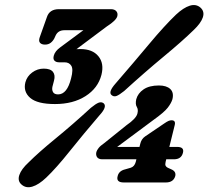

<svg xmlns="http://www.w3.org/2000/svg" viewBox="-20 -737 841 775"><path d="M546 -156Q550.5 -176 566 -186.5L642 -238Q653.5 -246 660 -248.8Q666.5 -251.5 672.5 -251.5Q690.5 -251.5 685 -231L663.5 -144H695Q724.5 -144 718.5 -120.5Q712 -94 682 -94H651L648.5 -83.5Q646 -73 648.5 -68Q651 -63 657 -60L671.5 -53.5Q691.5 -45 687.5 -26.5Q680 -0.5 649.5 -0.5H479.5Q447.5 -0.5 455 -26.5Q460 -47.5 485.5 -53.5L508 -60Q523 -65 528 -83.5L530.5 -94H393Q378.5 -94 372.2 -102.2Q366 -110.5 369 -123.5Q371 -130.5 378 -139.5Q385 -148.5 401 -159.5L490.5 -231.5Q529 -258 534.5 -278Q539 -294.5 532.2 -305.5Q525.5 -316.5 530 -336.5Q536.5 -360.5 559.5 -376.2Q582.5 -392 621.5 -392Q652 -392 667.2 -377.8Q682.5 -363.5 676 -336.5Q671.5 -321 657 -302.2Q642.5 -283.5 599 -252.5L453 -144H543ZM481 -369.5Q461 -353.5 450 -349.5Q439 -345.5 430 -353.5Q416 -365.5 446.5 -400Q520 -485 581.8 -559Q643.5 -633 690.5 -678Q720.5 -706 746 -714Q771.5 -722 789.5 -706Q806.5 -690.5 798.8 -667Q791 -643.5 761.5 -615.5Q716 -571 640.5 -508.5Q565 -446 481 -369.5ZM347 -302Q366.5 -318 378.2 -322.5Q390 -327 399 -319.5Q413 -305.5 381.5 -271.5Q316 -195 261.5 -126.8Q207 -58.5 166.5 -20Q136.5 8.5 110.8 16.2Q85 24 67 8Q50 -6.5 58 -30.5Q66 -54.5 96 -82Q135.5 -121.5 204.2 -177.8Q273 -234 347 -302ZM389.5 -435Q375.5 -381 325.2 -349Q275 -317 202 -317Q130.5 -317 101.8 -342Q73 -367 82.5 -405Q89 -429 110 -444.5Q131 -460 156.5 -460Q183.5 -460 193.8 -446.8Q204 -433.5 198 -411.5L191.5 -386.5Q189 -374 194.2 -365Q199.5 -356 214.5 -356Q251 -356 267 -421Q276.5 -457 268 -471.2Q259.5 -485.5 240.5 -485.5H218.5Q206.5 -485.5 200 -492Q193.5 -498.5 197 -512Q202 -531 224 -546.5L316.5 -615H240Q214.5 -615 204.5 -593.5L199 -581.5Q193 -570.5 184 -563.8Q175 -557 161.5 -557Q148 -557 141.5 -564.2Q135 -571.5 140.5 -587L169.5 -668.5Q180 -700 218 -700H427Q442.5 -700 449.5 -691.8Q456.5 -683.5 453.5 -671.5Q449 -654.5 411.5 -630.5L288.5 -538.5Q296 -539 304.5 -539Q353.5 -539 377.2 -510Q401 -481 389.5 -435Z"/></svg>

Font: Fraunces 144pt SuperSoft
Style: Bold Italic
Weight: 700
Italic angle: -16°
Version: Version 1.000;[0bf87f6ff]